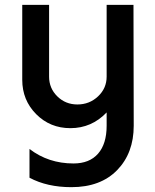

<svg xmlns="http://www.w3.org/2000/svg" viewBox="-20 -520 643 794"><path d="M532 -500 533 0Q533 113 464.5 183.5Q396 254 275 254Q175 254 102 215V96Q180 156 284 156Q350 156 385.5 115.5Q421 75 421 0V-55Q359 10 271 10Q187 10 129.5 -48Q72 -106 72 -190V-500H183V-203Q183 -155 217 -121.5Q251 -88 300 -88Q350 -88 385.5 -121.5Q421 -155 421 -203V-500Z"/></svg>

Font: Orkney Medium
Style: Regular
Weight: 500
Designer: Samuel Oakes and Alfredo Marco Pradil
Foundry: Alfredo Marco Pradil
Version: 1.0; ttfautohint (v1.5)